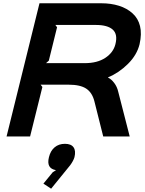

<svg xmlns="http://www.w3.org/2000/svg" viewBox="-20 -830 883 1168"><path d="M682.1 -561Q697.3 -621.6 665.8 -649.9Q634.3 -678.2 563 -678.2H316.9L327.1 -664.1L276.9 -460.9L259.8 -445.8H495.1Q571.8 -445.8 620.6 -478Q669.4 -510.3 682.1 -561ZM433.1 126Q426.3 148.9 407.2 174.8L291 317.9L244.1 287.1L300.8 217.8L320.8 205.1Q260.3 195.3 277.8 126Q287.1 87.4 312.3 66.2Q337.4 44.9 375 44.9Q412.6 44.9 427.5 66.2Q442.4 87.4 433.1 126ZM699.2 -272 769 0H607.9L554.2 -213.9Q541 -266.6 504.6 -290.8Q468.3 -314.9 397 -314.9H227.1L237.8 -300.8L163.1 0H20L220.2 -810.1H596.2Q655.3 -810.1 703.6 -794.9Q752 -779.8 786.1 -749Q820.3 -718.3 831.8 -671.4Q843.3 -624.5 829.1 -561Q813 -495.6 758.5 -441.4Q704.1 -387.2 638.2 -359.9L637.2 -357.9Q656.7 -349.1 674.6 -325.7Q692.4 -302.2 699.2 -272Z"/></svg>

Font: Sinkin Sans 600 SemiBold Italic
Style: Regular
Weight: 600
Italic angle: -112°
Designer: Keith Bates
Foundry: K-Type
Version: Sinkin Sans (version 1.0)  by Keith Bates   •   © 2014   www